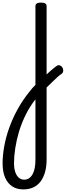

<svg xmlns="http://www.w3.org/2000/svg" viewBox="-159 -535 507 1479"><path d="M156 82Q172 65 188.5 49.5Q205 34 220.5 19.5Q236 5 250.5 -6.5Q265 -18 276 -26Q290 -36 302 -31.5Q314 -27 321.5 -15Q329 -3 328 11Q327 25 314 35Q301 43 285 57.5Q269 72 251 89.5Q233 107 214 125.5Q195 144 178 160ZM21 924Q-29 924 -64.5 901Q-100 878 -119.5 833.5Q-139 789 -139 724Q-139 662 -126.5 592.5Q-114 523 -88.5 451Q-63 379 -23.5 307Q16 235 69 170Q79 156 90.5 143.5Q102 131 114 119V-489Q114 -502 124.5 -508.5Q135 -515 156 -515Q178 -515 189 -508.5Q200 -502 200 -489V693Q200 748 188 790.5Q176 833 153.5 863Q131 893 97.5 908.5Q64 924 21 924ZM27 849Q49 849 65 838Q81 827 92 807Q103 787 108.5 759Q114 731 114 695V231Q107 239 100.5 248Q94 257 87 267Q55 314 29 370Q3 426 -14.5 486Q-32 546 -41.5 606.5Q-51 667 -51 723Q-51 762 -41.5 790Q-32 818 -14.5 833.5Q3 849 27 849Z"/></svg>

Font: Playwrite BE WAL
Style: Regular
Weight: 400
Designer: Veronika Burian, José Scaglione
Foundry: TypeTogether
Version: Version 1.002